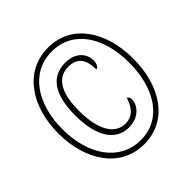

<svg xmlns="http://www.w3.org/2000/svg" viewBox="-193 -875 1034 1034"><g transform="rotate(-45 324.0 -357.5)"><path d="M325 10C505 10 609 -151 609 -358C609 -563 507 -725 326 -725C145 -725 38 -563 38 -358C38 -156 142 10 325 10ZM328 -19C168 -19 70 -162 70 -359C70 -552 165 -696 326 -696C485 -696 578 -555 578 -358C578 -162 486 -19 328 -19ZM331 -112C408 -112 449 -166 449 -208C449 -221 444 -228 435 -234C418 -182 391 -140 332 -140C253 -140 203 -218 203 -366C203 -495 241 -575 331 -575C408 -575 427 -519 427 -458C440 -458 451 -476 451 -503C451 -551 416 -602 333 -602C223 -602 171 -515 171 -363C171 -199 232 -112 331 -112Z"/></g></svg>

Font: Noto Serif Armenian ExtraCondensed ExtraLight
Style: Regular
Weight: 200
Width: 2
Designer: Monotype Design Team
Foundry: Monotype Imaging Inc.
Version: Version 2.008